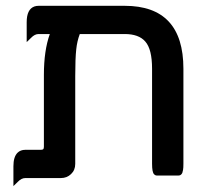

<svg xmlns="http://www.w3.org/2000/svg" viewBox="-20 -606 722 664"><path d="M614.3 -368.2V-40Q614.3 -24.9 613 -18.3Q611.8 -11.7 610.6 -8.5Q609.4 -5.4 606.2 -2.2Q603 1 597.7 1H522.5Q517.1 1 513.2 -2.9Q509.3 -6.8 507.6 -15.9Q505.9 -24.9 505.9 -40V-368.2Q505.9 -436 482.4 -462.4Q460 -488.3 411.1 -488.3H255.9Q246.6 -463.4 243.7 -435.5Q240.2 -403.8 240.2 -342.8V-39.1Q240.2 -17.6 225.6 -3.9Q211.4 9.8 190.4 9.8H67.4Q54.2 9.8 41.5 22.9L26.4 37.6V-31.2Q26.4 -63.5 40.5 -77.6Q50.8 -87.9 67.4 -87.9H121.1Q127.4 -87.9 129.6 -90.1Q131.8 -92.3 131.8 -98.6V-346.7Q131.8 -431.6 152.3 -488.3H113.3Q100.1 -488.3 87.4 -475.1L72.3 -460.4V-529.3Q72.3 -573.7 98.6 -583.5Q105.5 -585.9 113.3 -585.9H411.1Q614.3 -585.9 614.3 -368.2Z"/></svg>

Font: YuPearl-SemiBold
Style: SemiBold
Weight: 600
Designer: Max Yao
Foundry: Max-Everyday
Version: Version 1.011; ttfautohint (v1.8.3)